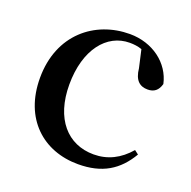

<svg xmlns="http://www.w3.org/2000/svg" viewBox="-105 -647 763 766"><g transform="rotate(20 277.0 -263.5)"><path d="M303 16C405 16 469 -24 515 -102L498 -115C457 -67 407 -42 348 -42C237 -42 162 -126 162 -271C162 -420 235 -510 332 -510C350 -510 367 -508 384 -502L401 -427C406 -377 429 -359 462 -359C489 -359 506 -372 514 -401C496 -484 418 -543 321 -543C173 -543 43 -441 43 -256C43 -83 155 16 303 16Z"/></g></svg>

Font: GenKiMin2 TW SB
Style: Regular
Weight: 600
Version: Version 2.100;PS 2.1;hotconv 16.6.51;makeotf.lib2.5.65220 DE